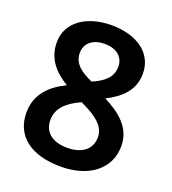

<svg xmlns="http://www.w3.org/2000/svg" viewBox="-134 -824 839 936"><g transform="rotate(20 286.0 -356.5)"><path d="M286 -723C164 -723 62 -664 62 -553C62 -467 114 -413 180 -373C103 -336 40 -279 40 -181C40 -62 129 10 287 10C433 10 531 -66 531 -185C531 -281 458 -336 378 -377C452 -414 509 -466 509 -552C509 -665 409 -723 286 -723ZM285 -626C344 -626 385 -596 385 -543C385 -485 340 -454 287 -431C231 -456 185 -486 185 -543C185 -596 227 -626 285 -626ZM162 -187C162 -248 205 -288 276 -320L290 -313C353 -283 409 -246 409 -187C409 -128 367 -87 285 -87C202 -87 162 -129 162 -187Z"/></g></svg>

Font: Noto Sans Thaana SemiBold
Style: Regular
Weight: 600
Designer: David Williams
Foundry: Google Inc.
Version: Version 3.001